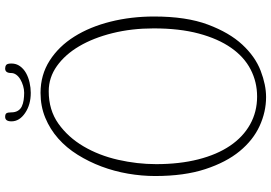

<svg xmlns="http://www.w3.org/2000/svg" viewBox="-170 -842 1028 727"><g transform="rotate(-90 343.5 -478.0)"><path d="M467 -948Q467 -930 457 -916Q447 -902 431 -893Q415 -884 395 -879.5Q375 -875 356 -875Q311 -875 279.5 -896.5Q248 -918 248 -948Q248 -972 265 -972Q276 -972 279 -966.5Q282 -961 282 -949Q282 -934 288 -924Q294 -914 304.5 -909Q315 -904 328.5 -902Q342 -900 356 -900Q369 -900 382.5 -904Q396 -908 407 -914.5Q418 -921 424.5 -930Q431 -939 431 -949Q431 -972 448 -972Q456 -972 461.5 -968Q467 -964 467 -948ZM86 -400Q86 -312 104 -241Q122 -170 155.5 -120.5Q189 -71 236.5 -44.5Q284 -18 342 -18Q397 -18 444.5 -42.5Q492 -67 526.5 -116.5Q561 -166 580.5 -239Q600 -312 600 -410Q600 -493 582 -565.5Q564 -638 532.5 -691.5Q501 -745 457.5 -776Q414 -807 362 -807Q291 -807 239.5 -770.5Q188 -734 153.5 -675.5Q119 -617 102.5 -544.5Q86 -472 86 -400ZM41 -404Q41 -455 50 -507Q59 -559 77 -607Q95 -655 121.5 -697.5Q148 -740 183 -771Q218 -802 261.5 -820Q305 -838 356 -838Q424 -838 478 -803.5Q532 -769 569 -710Q606 -651 625.5 -573Q645 -495 645 -408Q645 -286 614.5 -204.5Q584 -123 538.5 -74Q493 -25 439.5 -4.5Q386 16 340 16Q284 16 230.5 -8.5Q177 -33 135 -84Q93 -135 67 -214.5Q41 -294 41 -404Z"/></g></svg>

Font: Life Savers
Style: Regular
Weight: 400
Designer: Pablo Impallari, Rodrigo Fuenzalida, Brenda Gallo
Foundry: Pablo Impallari, Rodrigo Fuenzalida, Brenda Gallo
Version: Version 3.001; ttfautohint (v0.95) -l 8 -r 50 -G 200 -x 14 -